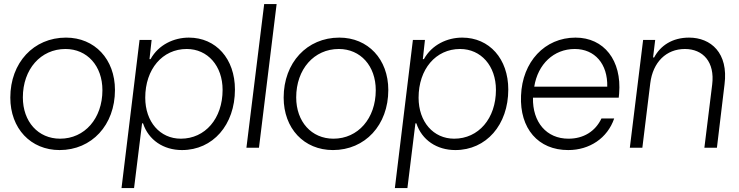

<svg xmlns="http://www.w3.org/2000/svg" viewBox="-20 -748 3739 972"><path d="M281.7 11.7C444.3 11.7 562 -114.7 562 -292.5C562 -448.2 459.5 -557.6 314 -557.6C150.4 -557.6 32.2 -430.7 32.2 -253.9C32.2 -97.7 135.3 11.7 281.7 11.7ZM95.7 -254.9C95.7 -397.5 186 -500 311.5 -500C421.4 -500 498.5 -414.1 498.5 -291.5C498.5 -148.4 408.7 -45.9 284.2 -45.9C173.3 -45.9 95.7 -131.8 95.7 -254.9Z M595.2 204.1H658.7L699.2 -123.5H704.1C731.9 -39.1 807.6 11.7 901.4 11.7C1057.6 11.7 1169.4 -115.7 1169.4 -294.9C1169.4 -450.2 1073.7 -557.6 936 -557.6C860.8 -557.6 782.7 -522 742.2 -448.7H736.8L747.6 -545.9H686.5ZM715.3 -253.4C715.3 -397.9 802.2 -500 925.3 -500C1031.2 -500 1106.9 -414.6 1106.9 -293C1106.9 -147.9 1018.6 -45.9 895.5 -45.9C790 -45.9 715.3 -131.3 715.3 -253.4Z M1227.5 0H1291L1380.4 -727.5H1317.4Z M1665.5 11.7C1828.1 11.7 1945.8 -114.7 1945.8 -292.5C1945.8 -448.2 1843.3 -557.6 1697.8 -557.6C1534.2 -557.6 1416 -430.7 1416 -253.9C1416 -97.7 1519 11.7 1665.5 11.7ZM1479.5 -254.9C1479.5 -397.5 1569.8 -500 1695.3 -500C1805.2 -500 1882.3 -414.1 1882.3 -291.5C1882.3 -148.4 1792.5 -45.9 1668 -45.9C1557.1 -45.9 1479.5 -131.8 1479.5 -254.9Z M1979 204.1H2042.5L2083 -123.5H2087.9C2115.7 -39.1 2191.4 11.7 2285.2 11.7C2441.4 11.7 2553.2 -115.7 2553.2 -294.9C2553.2 -450.2 2457.5 -557.6 2319.8 -557.6C2244.6 -557.6 2166.5 -522 2126 -448.7H2120.6L2131.3 -545.9H2070.3ZM2099.1 -253.4C2099.1 -397.9 2186 -500 2309.1 -500C2415 -500 2490.7 -414.6 2490.7 -293C2490.7 -147.9 2402.3 -45.9 2279.3 -45.9C2173.8 -45.9 2099.1 -131.3 2099.1 -253.4Z M2856.9 11.7C2964.4 11.7 3055.2 -48.3 3089.4 -148.4H3024.9C2994.1 -83 2934.1 -45.9 2858.4 -45.9C2746.6 -45.4 2675.3 -129.9 2678.2 -253.4H3112.3L3114.3 -273.9C3128.4 -442.4 3037.6 -557.6 2893.6 -557.6C2737.8 -557.6 2624 -435.1 2617.7 -263.7C2610.4 -97.7 2704.6 12.2 2856.9 11.7ZM2684.6 -309.1C2702.6 -423.3 2783.7 -500 2889.6 -500C2991.2 -500 3057.1 -424.3 3054.2 -309.1Z M3168.5 0H3231.9L3272 -326.7C3285.2 -433.6 3353 -500 3447.3 -500C3539.1 -500 3599.6 -434.1 3585.4 -319.8L3545.9 0H3609.4L3647.9 -320.8C3668.5 -480 3578.6 -557.6 3468.3 -557.6C3383.8 -557.6 3323.2 -517.1 3291.5 -457H3286.1L3296.9 -545.9H3235.8Z"/></svg>

Font: Guggenheim Sans Display Light
Style: Italic
Weight: 300
Italic angle: -7°
Designer: Modified by Tom Baber under direction of Pentagram Design 2023
Foundry: rsms
Version: Version 1.001;Glyphs 3.1.2 (3151)